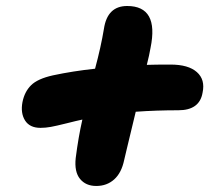

<svg xmlns="http://www.w3.org/2000/svg" viewBox="-20 -638 740 634"><path d="M113.8 -215.8Q78.1 -215.8 62.7 -240.2Q47.4 -264.6 54.2 -300.8Q61 -335 82.5 -356.4Q104 -377.9 154.8 -389.2Q220.7 -403.3 293.9 -411.1Q313.5 -483.9 323.2 -543Q334.5 -618.2 399.9 -618.2Q505.4 -618.2 477.1 -480Q473.1 -456.5 464.8 -423.8Q491.7 -424.8 543 -424.8Q602.1 -424.8 630.1 -399.9Q658.2 -375 648.9 -332Q639.2 -273.9 568.8 -273.9Q496.6 -273.9 428.2 -269Q421.9 -242.7 413.3 -207Q404.8 -171.4 398.9 -147.2Q393.1 -123 390.1 -109.9Q381.3 -67.4 357.2 -45.7Q333 -23.9 297.9 -23.9Q263.2 -23.9 244.1 -47.4Q225.1 -70.8 230 -116.2Q238.8 -185.5 252 -243.2Q233.4 -239.3 199.5 -230.7Q165.5 -222.2 147.9 -219Q130.4 -215.8 113.8 -215.8Z"/></svg>

Font: Shantell Sans Normal
Style: Italic
Weight: 800
Italic angle: -11.31°
Designer: Stephen Nixon, Anya Danilova, Shantell Martin
Foundry: Arrow Type
Version: Version 1.006;[559af2be0]